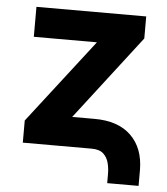

<svg xmlns="http://www.w3.org/2000/svg" viewBox="-50 -591 668 768"><g transform="rotate(5 284.0 -207.0)"><path d="M408.8 132V96.3Q409 73.6 403.5 51.5Q398 29.4 382.3 14.7Q366.5 0 334.8 0H58.4V-88.9L318.8 -425.6H65.4V-545.9H506.2V-457.4L246.3 -119.7H334.8Q431.1 -120 482.7 -69.7Q534.3 -19.3 534.8 67.8V132Z"/></g></svg>

Font: Inter V
Style: 
Weight: 400
Designer: Rasmus Andersson
Foundry: rsms
Version: Version 4.000;git-a3f224843